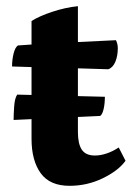

<svg xmlns="http://www.w3.org/2000/svg" viewBox="-20 -589 426 621"><path d="M205 12Q141 12 111.5 -29Q82 -70 82 -140V-372L19 -374Q19 -396 24 -416Q29 -436 38 -442L82 -445V-521Q107 -537 149.5 -551Q192 -565 232 -569V-453L355 -459Q361 -447 361 -433Q361 -408 353 -389Q345 -370 330 -365L232 -368V-162Q232 -124 244.5 -105Q257 -86 287 -86Q305 -86 324.5 -92.5Q344 -99 364 -112L386 -69Q363 -37 312.5 -12.5Q262 12 205 12ZM24 -201Q24 -218 25.8 -244.5Q27.6 -271 35.6 -283L319.2 -276Q319.2 -254 315.2 -236.5Q311.2 -219 304.1 -214Z"/></svg>

Font: Petrona ExtraBold
Style: Regular
Weight: 800
Designer: Ringo R. Seeber
Foundry: Ringo R. Seeber
Version: Version 2.001; ttfautohint (v1.8.3)